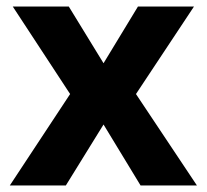

<svg xmlns="http://www.w3.org/2000/svg" viewBox="-20 -566 631 586"><path d="M194 -279 19 -546H190L296 -373L401 -546H572L395 -279L581 0H409L296 -186L181 0H10Z"/></svg>

Font: Noto Sans Meetei Mayek
Style: Bold
Weight: 700
Designer: Monotype Design Team and Neelakash Kshetrimayum
Foundry: Monotype Imaging Inc.
Version: Version 2.002; ttfautohint (v1.8.4.7-5d5b)